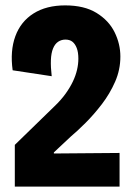

<svg xmlns="http://www.w3.org/2000/svg" viewBox="-20 -693 497 713"><path d="M35 0V-155L183 -299Q207 -322 223.5 -345Q240 -368 250.5 -390Q261 -412 266 -433.5Q271 -455 271 -475Q271 -499 265 -514.5Q259 -530 249 -538Q239 -546 223 -546Q208 -546 196 -538Q184 -530 177 -513Q170 -496 169 -470Q168 -444 172 -410L27 -432Q17 -504 37 -558.5Q57 -613 104.5 -643Q152 -673 222 -673Q293 -673 338.5 -645Q384 -617 405.5 -573.5Q427 -530 427 -483Q427 -434 407.5 -389.5Q388 -345 358.5 -306.5Q329 -268 298 -237Q267 -206 243 -186L180 -127V-123L424 -125V0Z"/></svg>

Font: Bricolage Grotesque 24pt Condensed ExtraBold
Style: Regular
Weight: 800
Width: 3
Designer: Mathieu Triay
Foundry: Atelier Triay
Version: Version 1.001;gftools[0.9.33.dev8+g029e19f]